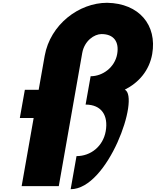

<svg xmlns="http://www.w3.org/2000/svg" viewBox="-20 -1333 1116 1375"><path d="M486 22C753 22 984 -635 874 -691C975 -742 1049 -828 1070 -946C1106 -1153 977 -1309 747 -1313C546 -1313 340 -1158 300 -933L257 -690H158L122 -488H221L135 0H401L569 -954C585 -1042 656 -1089 707 -1089C794 -1089 835 -1035 819 -945C802 -851 716 -787 629 -787L593 -584C707 -584 757 -506 737 -393C718 -286 631 -215 528 -215Z"/></svg>

Font: Hussar Dziwak
Style: Kur
Weight: 400
Version: Version 1.022